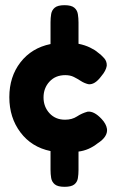

<svg xmlns="http://www.w3.org/2000/svg" viewBox="-20 -640 452 741"><path d="M229 81Q203 81 191.5 71.5Q180 62 177.5 47Q175 32 175 15V-57Q102 -72 59 -129Q16 -186 16 -265Q16 -344 59 -399.5Q102 -455 175 -470V-554Q175 -571 177.5 -586Q180 -601 191.5 -610.5Q203 -620 229 -620Q255 -620 266.5 -610.5Q278 -601 280.5 -585.5Q283 -570 283 -553V-471Q308 -466 327.5 -456.5Q347 -447 357 -438Q371 -428 382 -415.5Q393 -403 392 -386Q389 -367 371 -346Q346 -312 321 -315Q305 -319 292 -327.5Q279 -336 265 -343Q251 -350 232 -350Q194 -350 171 -325Q148 -300 148 -264Q148 -228 171 -203Q194 -178 231 -178Q258 -178 277 -190.5Q296 -203 318 -209Q343 -212 372 -181Q390 -162 393 -142Q396 -112 357 -87Q323 -60 283 -55V16Q283 33 280.5 48Q278 63 266.5 72Q255 81 229 81Z"/></svg>

Font: Fredoka SemiBold
Style: Regular
Weight: 600
Designer: Ben Nathan
Foundry: Milena B. Brandão, Ben Nathan
Version: Version 2.001